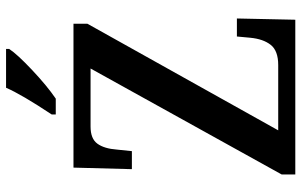

<svg xmlns="http://www.w3.org/2000/svg" viewBox="-196 -774 971 618"><g transform="rotate(-90 289.0 -465.5)"><path d="M36 -44 377 -659H190Q151 -659 135 -637Q119 -615 116 -574L111 -526H53L58 -714H521V-669L178 -55H388Q434 -55 453 -79Q472 -103 476 -145L480 -188H538L534 0H36ZM229 -784Q294 -882 315 -931H440V-921Q423 -895 372 -847Q321 -799 280 -771H229Z"/></g></svg>

Font: Noto Serif NarrowSemiBold
Style: Regular
Weight: 600
Width: 4
Designer: Monotype Design Team
Foundry: Monotype Imaging Inc.
Version: Version 1.001